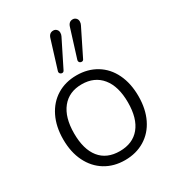

<svg xmlns="http://www.w3.org/2000/svg" viewBox="-182 -869 909 989"><g transform="rotate(-30 272.5 -375.0)"><path d="M391.1 -97.9Q433.1 -148.9 433.1 -244.1Q433.1 -339.4 390.6 -391.6Q348.1 -443.8 272.5 -443.8Q196.8 -443.8 154.8 -391.4Q112.8 -338.9 112.8 -243.9Q112.8 -148.9 153.8 -97.9Q194.8 -46.9 272 -46.9Q349.1 -46.9 391.1 -97.9ZM76.9 -112.1Q48.8 -168.9 48.8 -244.9Q48.8 -320.8 76.9 -377.9Q105 -435.1 155.5 -466.1Q206.1 -497.1 272.5 -497.1Q338.9 -497.1 389.9 -466.1Q440.9 -435.1 468.5 -377.9Q496.1 -320.8 496.1 -244.9Q496.1 -168.9 468.5 -112.1Q440.9 -55.2 389.9 -24.2Q338.9 6.8 272.5 6.8Q206.1 6.8 155.5 -24.2Q105 -55.2 76.9 -112.1ZM316.9 -564.9 368.2 -729Q376 -756.8 399.9 -756.8Q411.1 -756.8 418.9 -749Q426.8 -741.2 426.8 -729.5Q426.8 -717.8 421.9 -709L345.2 -554.2Q341.3 -543.9 332.3 -543.9Q323.2 -543.9 318.6 -550Q314 -556.2 316.9 -564.9ZM201.2 -564.9 252 -729Q259.8 -756.8 284.2 -756.8Q295.4 -756.8 303.2 -749Q311 -741.2 311 -729.5Q311 -717.8 306.2 -709L229 -554.2Q224.6 -543.9 216.3 -543.9Q208 -543.9 203.1 -550Q198.2 -556.2 201.2 -564.9Z"/></g></svg>

Font: Nunito-Light
Style: Regular
Weight: 300
Designer: Vernon Adams
Foundry: newtypography
Version: Version 3.000